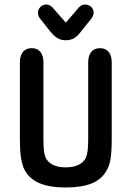

<svg xmlns="http://www.w3.org/2000/svg" viewBox="-20 -819 582 849"><path d="M474 -204V-543Q474 -573 460.5 -589.5Q447 -606 422 -606Q397 -606 383.5 -589.5Q370 -573 370 -543V-204Q370 -173 367.5 -153Q365 -133 360 -122Q350 -101 327 -90Q304 -79 271 -79Q240 -79 218.5 -88Q197 -97 185 -116Q178 -127 175 -147.5Q172 -168 172 -204V-543Q172 -573 158.5 -589.5Q145 -606 120 -606Q95 -606 81.5 -589.5Q68 -573 68 -543V-204Q68 -154 72.5 -124Q77 -94 86 -73Q106 -31 151 -10.5Q196 10 271 10Q339 10 383 -7Q427 -24 448 -60Q463 -82 468.5 -114.5Q474 -147 474 -204ZM271 -719 220 -777Q204 -799 184 -799Q170 -799 159 -788.5Q148 -778 148 -763Q148 -749 157 -737L198 -685Q217 -661 233 -651Q249 -641 271 -641Q293 -641 309 -651Q325 -661 343 -686L385 -738Q389 -744 391.5 -750.5Q394 -757 394 -763Q394 -778 383 -788.5Q372 -799 356 -799Q337 -799 321 -777Z"/></svg>

Font: Beiruti SemiBold
Style: Regular
Weight: 600
Designer: Arlette Boutros
Foundry: Boutros
Version: Version 1.41